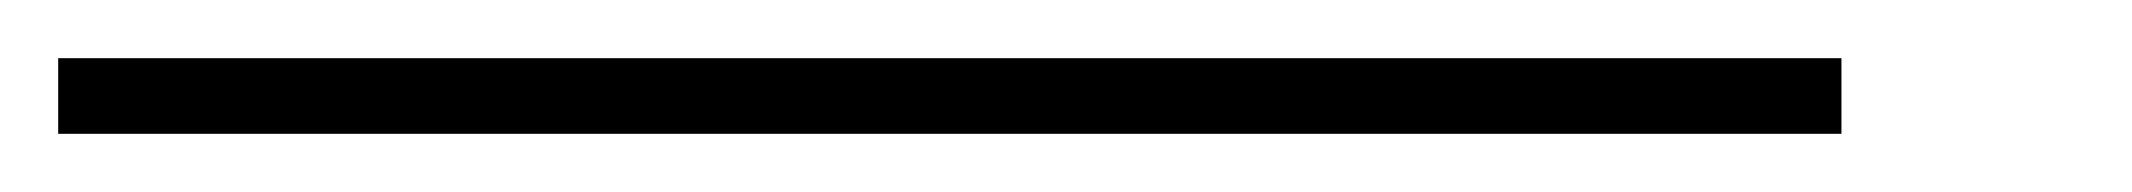

<svg xmlns="http://www.w3.org/2000/svg" viewBox="-20 50 733 66"><path d="M0 70V96H613V70Z"/></svg>

Font: MintSans
Style: ExtraLight
Weight: 200
Version: Version 1.0